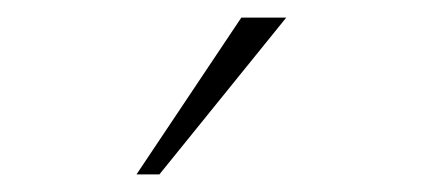

<svg xmlns="http://www.w3.org/2000/svg" viewBox="-20 -768 480 218"><path d="M135 -570 254 -748H305L161 -570Z"/></svg>

Font: REM Thin
Style: Regular
Weight: 250
Designer: Octavio Pardo
Foundry: Ashler Design
Version: Version 1.005;gftools[0.9.28]